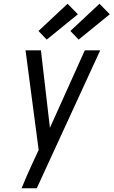

<svg xmlns="http://www.w3.org/2000/svg" viewBox="-20 -1003 605 1023"><path d="M95 0Q108 -33 122.5 -65.5Q137 -98 152 -131L186 -204L116 -735H198L246 -322L432 -735H514L176 0ZM399 -792 355 -838 510 -983 565 -927ZM229 -792 185 -838 340 -983 395 -927Z"/></svg>

Font: Iosevka Term Oblique
Style: Regular
Weight: 400
Italic angle: -9°
Monospace: yes
Designer: Belleve Invis
Foundry: Belleve Invis
Version: Version 31.4.0